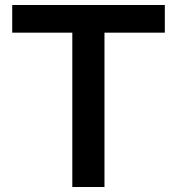

<svg xmlns="http://www.w3.org/2000/svg" viewBox="-20 -750 710 770"><path d="M270 0V-619H29V-730H641V-619H399V0Z"/></svg>

Font: M PLUS 1 SemiBold
Style: Regular
Weight: 600
Designer: Coji Morishita
Foundry: UNDERFOREST DESIGN
Version: Version 1.001